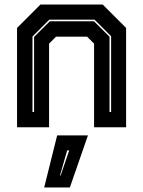

<svg xmlns="http://www.w3.org/2000/svg" viewBox="-20 -560 630 845"><path d="M55 0V-437L158 -540H432L535 -437V0H394V-368L363.5 -398.5H226.5L196 -368V0ZM123 -67H130V-397.5L199.5 -466.5H393.5L462 -398.5V-67H469V-400.5L396 -473.5H197L123 -399.5ZM174.5 265 231.5 36H367L287.5 265ZM244 212H247L284.5 102H275.5Z"/></svg>

Font: Tourney ExtraBold
Style: Regular
Weight: 800
Designer: Tyler Finck
Foundry: Etcetera Type Co
Version: Version 1.015